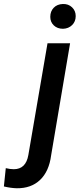

<svg xmlns="http://www.w3.org/2000/svg" viewBox="-139 -750 408 984"><path d="M220.2 -528.3 123 46.4Q112.3 128.4 66.4 172.1Q20.5 215.8 -53.2 214.8Q-84.5 213.9 -119.1 205.6L-109.4 111.8Q-86.9 117.2 -68.4 117.2Q-6.3 117.2 6.3 44.4L104.5 -528.3ZM118.7 -663.6Q118.7 -691.9 136.2 -710.2Q153.8 -728.5 183.1 -729.5Q211.4 -730.5 230.2 -712.6Q249 -694.8 249 -667.5Q249 -639.6 230.7 -621.6Q212.4 -603.5 184.1 -602.5Q154.8 -602.5 136.7 -619.9Q118.7 -637.2 118.7 -663.6Z"/></svg>

Font: RobotoDraft Medium
Style: Italic
Weight: 500
Italic angle: -12°
Version: Version 2.001152; 2014